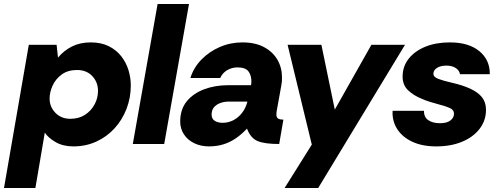

<svg xmlns="http://www.w3.org/2000/svg" viewBox="-64 -720 2483 960"><path d="M-44 220 80 -496H219L226 -432Q255 -467 295.5 -487.5Q336 -508 390 -508Q442 -508 480 -489Q518 -470 542.5 -438.5Q567 -407 578.5 -369Q590 -331 590 -293Q590 -231 568.5 -175.5Q547 -120 508.5 -78Q470 -36 417.5 -12Q365 12 303 12Q251 12 214 -9.5Q177 -31 160 -57L113 220ZM288 -126Q330 -126 361 -146Q392 -166 409 -198Q426 -230 426 -265Q426 -309 397.5 -339.5Q369 -370 321 -370Q275 -370 244.5 -347.5Q214 -325 199 -292Q184 -259 184 -227Q184 -186 213 -156Q242 -126 288 -126Z M600 0 724 -700H881L757 0Z M981 12Q940 12 907 -4Q874 -20 855.5 -48.5Q837 -77 837 -112Q837 -173 869.5 -213Q902 -253 956.5 -273.5Q1011 -294 1077 -294H1191Q1192 -299 1192.5 -303.5Q1193 -308 1193 -312Q1193 -344 1178 -363.5Q1163 -383 1123 -383Q1096 -383 1072.5 -369.5Q1049 -356 1037 -330H888Q904 -382 943 -422Q982 -462 1035 -485Q1088 -508 1148 -508Q1212 -508 1256 -484.5Q1300 -461 1323 -421.5Q1346 -382 1346 -333Q1346 -323 1345.5 -314Q1345 -305 1343 -295L1320 -168Q1319 -163 1318.5 -157.5Q1318 -152 1318 -147Q1318 -134 1325.5 -128Q1333 -122 1353 -122L1332 0Q1260 0 1224.5 -14.5Q1189 -29 1171 -77Q1144 -48 1114.5 -28Q1085 -8 1052 2Q1019 12 981 12ZM1049 -106Q1078 -106 1103 -119Q1128 -132 1146.5 -156Q1165 -180 1173 -212H1078Q1056 -212 1036.5 -204.5Q1017 -197 1005.5 -183Q994 -169 994 -147Q994 -126 1009.5 -116Q1025 -106 1049 -106Z M1359 220 1495 3 1374 -496H1543L1610 -172L1793 -496H1961L1527 220Z M2117 12Q2047 12 1997 -11.5Q1947 -35 1921.5 -75.5Q1896 -116 1899 -166H2056Q2055 -135 2077 -119.5Q2099 -104 2136 -104Q2171 -104 2188.5 -118Q2206 -132 2206 -151Q2206 -171 2184 -180.5Q2162 -190 2130 -198Q2108 -204 2086.5 -210.5Q2065 -217 2045 -226Q2003 -243 1976 -269Q1949 -295 1949 -337Q1949 -388 1979.5 -426.5Q2010 -465 2063 -486.5Q2116 -508 2185 -508Q2280 -508 2333 -464Q2386 -420 2385 -349H2236Q2233 -368 2214.5 -380Q2196 -392 2168 -392Q2139 -392 2121 -380.5Q2103 -369 2103 -351Q2103 -335 2128 -325.5Q2153 -316 2193 -307Q2250 -294 2288.5 -276Q2327 -258 2346.5 -233Q2366 -208 2366 -171Q2366 -118 2334.5 -76.5Q2303 -35 2247 -11.5Q2191 12 2117 12Z"/></svg>

Font: Rethink Sans ExtraBold
Style: Italic
Weight: 800
Italic angle: -10°
Designer: The Rethink Sans project authors (Hans Thiessen). DM Sans designed by Colophon Foundry.
Foundry: Rethink Communications LLC
Version: Version 1.001